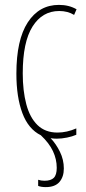

<svg xmlns="http://www.w3.org/2000/svg" viewBox="-20 -557 353 785"><path d="M212 10Q199 10 187 8Q209 31 225 63.5Q241 96 241 132Q241 166 223 187Q205 208 167 208Q148 208 136 203V178Q148 182 162 182Q188 182 200 170Q212 158 212 129Q212 94 196.5 61Q181 28 147 -4Q96 -29 71.5 -94.5Q47 -160 47 -256Q47 -394 93.5 -465.5Q140 -537 221 -537Q262 -537 293 -519L283 -496Q257 -512 222 -512Q153 -512 113 -448.5Q73 -385 73 -257Q73 -186 87.5 -131Q102 -76 133.5 -45.5Q165 -15 215 -15Q253 -15 292 -32V-6Q276 1 254 5.5Q232 10 212 10Z"/></svg>

Font: Noto Sans ExtraCondensed Thin
Style: Regular
Weight: 100
Width: 2
Designer: Monotype Design Team
Foundry: Monotype Imaging Inc.
Version: Version 2.013; ttfautohint (v1.8.4.7-5d5b)